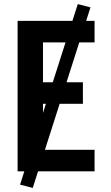

<svg xmlns="http://www.w3.org/2000/svg" viewBox="-20 -837 540 938"><path d="M66 0V-735H442V-630H190V-435H385V-330H190V-105H442V0ZM140 81 78 65 360 -817 422 -801Z"/></svg>

Font: Iosevka SS18 Extrabold
Style: Regular
Weight: 800
Monospace: yes
Designer: Belleve Invis
Foundry: Belleve Invis
Version: Version 25.1.1; ttfautohint (v1.8.4)